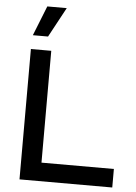

<svg xmlns="http://www.w3.org/2000/svg" viewBox="-61 -986 730 1033"><g transform="rotate(5 303.5 -470.0)"><path d="M152 -940H257L170 -779H88ZM194 -100H585V0H84V-704H194Z"/></g></svg>

Font: Prodigy Sans Medium
Style: Regular
Weight: 500
Designer: Wei Huang
Foundry: Wei Huang
Version: Version 1.003; ttfautohint (v1.8.3)